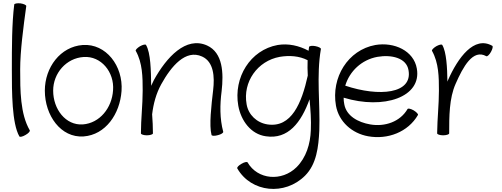

<svg xmlns="http://www.w3.org/2000/svg" viewBox="-20 -833 3137 1199"><path d="M69 -805C54 -687 54 -535 54 -400C54 -257 54 -63 101 19C104 24 121 21 139 10C157 0 169 -13 166 -19C106 -122 106 -269 106 -400C106 -514 126 -664 144 -795C145 -801 129 -809 108 -812C88 -814 70 -811 69 -805Z M502 19C639 9 729 -121 739 -265C750 -421 642 -562 497 -552C357 -542 260 -412 260 -267C260 -112 360 29 502 19ZM312 -267C312 -376 394 -470 502 -477C611 -485 695 -383 686 -269C679 -159 603 -64 497 -56C390 -49 312 -151 312 -267Z M828 -515C870 -440 871 -352 871 -267C871 -178 860 -89 860 0C860 6 877 12 897 12C918 12 935 6 935 0C935 -40 933 -79 930 -119C938 -185 955 -249 987 -307C1049 -419 1139 -527 1242 -480C1315 -447 1321 -354 1311 -270C1300 -176 1285 -50 1301 10C1303 16 1321 17 1341 11C1361 6 1375 -3 1374 -10C1352 -92 1353 -179 1364 -264C1377 -377 1372 -504 1273 -549C1141 -608 1020 -476 941 -333C935 -321 929 -309 924 -297C923 -391 921 -503 892 -552C889 -558 872 -554 854 -544C836 -533 824 -520 828 -515Z M1910 -540C1909 -532 1908 -524 1907 -516C1847 -548 1781 -563 1714 -552C1543 -521 1437 -349 1468 -173C1485 -79 1547 5 1640 18C1779 39 1861 -68 1913 -213C1919 -149 1924 -84 1921 -20C1918 66 1892 151 1832 211C1740 302 1589 290 1526 181C1523 176 1506 179 1488 190C1470 200 1458 213 1462 219C1549 370 1759 390 1885 264C1957 192 1969 85 1974 -18C1980 -188 1955 -359 1984 -527C1985 -533 1970 -541 1949 -545C1929 -549 1912 -546 1910 -540ZM1651 -56C1584 -66 1531 -116 1520 -182C1495 -321 1588 -453 1727 -478C1787 -488 1849 -484 1901 -457C1900 -425 1900 -393 1902 -361C1864 -189 1800 -34 1651 -56Z M2590 -115C2593 -120 2581 -133 2563 -144C2545 -154 2528 -158 2525 -152C2479 -73 2384 -40 2292 -56C2216 -69 2143 -109 2130 -182C2127 -196 2126 -209 2126 -223C2376 -147 2615 -226 2583 -405C2564 -516 2442 -572 2324 -552C2153 -521 2047 -349 2078 -173C2096 -73 2178 0 2279 18C2401 40 2528 -8 2590 -115ZM2337 -478C2424 -493 2518 -472 2531 -395C2558 -247 2348 -227 2136 -298C2163 -388 2238 -460 2337 -478Z M2785 0C2785 -105 2785 -219 2825 -309C2872 -416 2933 -529 3017 -482C3023 -479 3036 -491 3046 -509C3056 -527 3060 -544 3054 -547C2941 -611 2840 -474 2777 -331C2776 -328 2775 -326 2774 -323C2773 -410 2768 -508 2742 -552C2739 -558 2722 -554 2704 -544C2686 -533 2674 -520 2678 -515C2720 -440 2721 -352 2721 -267C2721 -180 2711 -93 2710 -6C2710 -5 2710 -3 2710 -1V0C2710 6 2727 12 2747 12C2768 12 2785 6 2785 0Z"/></svg>

Font: Nupuram Light
Style: Regular
Weight: 300
Designer: Santhosh Thottingal (santhosh.thottingal@gmail.com)
Foundry: SMC
Version: Version 1.000